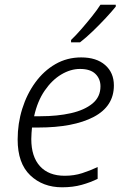

<svg xmlns="http://www.w3.org/2000/svg" viewBox="-20 -786 535 816"><path d="M244 10Q162 10 108.5 -41Q55 -92 55 -193Q55 -261 74.5 -323.5Q94 -386 130 -435.5Q166 -485 215.5 -513.5Q265 -542 325 -542Q390 -542 427 -509.5Q464 -477 464 -423Q464 -334 378 -289Q292 -244 142 -244H116Q115 -234 114 -220.5Q113 -207 113 -195Q113 -120 150 -79.5Q187 -39 255 -39Q295 -39 329 -50Q363 -61 395 -76V-26Q365 -11 327.5 -0.5Q290 10 244 10ZM152 -292Q224 -292 281.5 -305Q339 -318 373 -346Q407 -374 407 -419Q407 -451 385.5 -472Q364 -493 320 -493Q280 -493 240.5 -469.5Q201 -446 170 -401Q139 -356 125 -292ZM282 -616Q302 -635 325.5 -662Q349 -689 371 -716.5Q393 -744 407 -766H472V-758Q456 -738 430 -710Q404 -682 375 -654Q346 -626 320 -606H282Z"/></svg>

Font: Noto Sans Light
Style: Italic
Weight: 300
Italic angle: -12°
Designer: Monotype Design Team
Foundry: Monotype Imaging Inc.
Version: Version 2.013; ttfautohint (v1.8.4.7-5d5b)